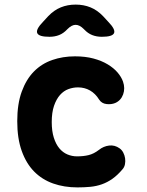

<svg xmlns="http://www.w3.org/2000/svg" viewBox="-20 -805 640 835"><path d="M55 -278Q55 -353 74.5 -406.5Q94 -460 127.5 -494Q161 -528 207 -544Q253 -560 306 -560Q351 -560 386.5 -550.5Q422 -541 448.5 -525Q475 -509 491.5 -489.5Q508 -470 515 -450Q525 -421 515.5 -394.5Q506 -368 481 -357Q464 -350 443 -352.5Q422 -355 411 -372Q395 -398 371.5 -411.5Q348 -425 319 -425Q298 -425 277.5 -417.5Q257 -410 241 -392Q225 -374 215 -345Q205 -316 205 -274Q205 -235 214 -206.5Q223 -178 238 -160Q253 -142 273 -133.5Q293 -125 315 -125Q343 -125 365.5 -130.5Q388 -136 410 -153Q430 -169 454.5 -172Q479 -175 500 -160Q510 -153 516 -141.5Q522 -130 524 -117Q526 -104 523.5 -91Q521 -78 513 -69Q491 -43 469 -27.5Q447 -12 423 -3.5Q399 5 372.5 7.5Q346 10 317 10Q259 10 211 -7Q163 -24 128.5 -59Q94 -94 74.5 -148.5Q55 -203 55 -278ZM195 -645Q149 -645 142 -661Q135 -677 167 -710L190 -735Q215 -761 244.5 -773Q274 -785 309 -785Q344 -785 373.5 -773Q403 -761 428 -735L451 -710Q483 -677 476 -661Q469 -645 423 -645Q400 -645 381 -652.5Q362 -660 346 -677L344 -679Q326 -697 309 -697Q292 -697 274 -679L272 -677Q256 -660 237 -652.5Q218 -645 195 -645Z"/></svg>

Font: Maple Mono NL ExtraBold
Style: Regular
Weight: 800
Monospace: yes
Designer: subframe7536
Version: Version 7.000